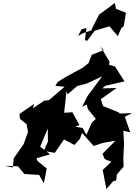

<svg xmlns="http://www.w3.org/2000/svg" viewBox="-20 -1168 958 1314"><path d="M572 -976 561 -893 577 -889 627 -957 729 -988 786 -921 811 -976 827 -989 842 -1081 774 -1107 766 -1148C730 -1121 695 -1094 658 -1068L611 -976L607 -961L547 -940L514 -922L539 -968ZM690 -825 608 -793 586 -736 545 -704 422 -637 374 -606 359 -581 422 -574 314 -482 283 -479 205 -427 214 -457 113 -388 117 -354 162 -318 172 -265 142 -182 74 -85 68 -22 12 -33 103 -30 147 23 248 29 280 87 300 -15 237 -66 230 -85 323 -112 255 -164 307 -289 308 -198 279 -135 355 -122 418 -214 489 -176 526 -216 542 -258 621 -169 684 -190 770 -205 681 -115 697 -79 742 -61 683 -5 708 126 754 73 775 67 780 26 826 -28 824 -85 829 -186 824 -273 871 -263 834 -369 885 -394 800 -391 790 -400 685 -442 670 -489 778 -566 680 -563 701 -581 832 -611 767 -713 727 -724 729 -747 667 -851ZM609 -330 571 -245 546 -292 495 -301 524 -312 475 -400 419 -396 435 -544 442 -522 508 -579 573 -596 679 -645 577 -508 542 -436 572 -453 582 -421 636 -354Z"/></svg>

Font: Hussar Lance
Style: ExBdObl
Weight: 700
Foundry: Cannot Into Space Fonts, PlusOne Fonts
Version: Version 2.270